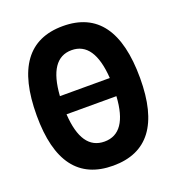

<svg xmlns="http://www.w3.org/2000/svg" viewBox="-130 -807 846 922"><g transform="rotate(-20 293.0 -346.5)"><path d="M293 9.8Q28.8 9.8 28.8 -341.8Q28.8 -703.1 293 -703.1Q557.1 -703.1 557.1 -341.8Q557.1 9.8 293 9.8ZM165.5 -391.6H420.4Q407.7 -580.1 293 -580.1Q178.2 -580.1 165.5 -391.6ZM293 -113.3Q409.2 -113.3 420.4 -298.8H165.5Q176.8 -113.3 293 -113.3Z"/></g></svg>

Font: Cascadia Code NF
Style: Bold
Weight: 700
Monospace: yes
Designer: Aaron Bell
Foundry: Saja Typeworks
Version: Version 2404.023; ttfautohint (v1.8.4)